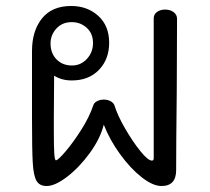

<svg xmlns="http://www.w3.org/2000/svg" viewBox="-20 -623 703 642"><path d="M572 -560 571 -315Q569 -139 569 -54Q569 -1 520 -1Q491 -1 453.5 -30.5Q416 -60 381.5 -107.5Q347 -155 327 -206Q315 -159 280 -111Q245 -63 204.5 -32Q164 -1 136 -1Q112 -1 102 -18.5Q92 -36 89.5 -79Q87 -122 87 -229V-452Q87 -520 120.5 -561.5Q154 -603 218 -603Q272 -603 308.5 -570Q345 -537 345 -480Q345 -425 311 -389.5Q277 -354 220 -354Q186 -354 161 -370L160 -230V-181Q160 -132 161.5 -109.5Q163 -87 167 -87Q174 -87 199.5 -117Q225 -147 252 -189.5Q279 -232 292 -271Q295 -280 305 -285Q315 -290 327 -290Q340 -290 350 -284.5Q360 -279 363 -270Q373 -237 398.5 -193Q424 -149 449.5 -117.5Q475 -86 488 -86Q494 -86 494 -94V-562Q494 -575 505 -583Q516 -591 532 -591Q549 -591 560.5 -582.5Q572 -574 572 -560ZM149 -478Q149 -445 169 -424.5Q189 -404 221 -404Q250 -404 270.5 -426Q291 -448 291 -479Q291 -511 270 -530Q249 -549 220 -549Q188 -549 168.5 -527.5Q149 -506 149 -478Z"/></svg>

Font: Mali
Style: Regular
Weight: 400
Version: Version 1.000; ttfautohint (v1.6)